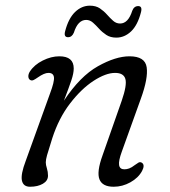

<svg xmlns="http://www.w3.org/2000/svg" viewBox="-20 -666 614 694"><path d="M89 -377Q83 -380.5 82.5 -389.2Q82 -398 88 -407.5Q104 -432 134.5 -447.2Q165 -462.5 194.5 -462.5Q246.5 -462.5 246.5 -418.5Q246.5 -401 238 -375.8Q229.5 -350.5 211 -302Q269.5 -390.5 333.8 -426.5Q398 -462.5 448 -462.5Q504.5 -462.5 510.2 -422.8Q516 -383 489 -309L420.5 -118.5Q408 -84.5 410.5 -69.2Q413 -54 429.5 -54Q438 -54 447 -57.2Q456 -60.5 467.5 -69.5Q475 -75 480.5 -78.2Q486 -81.5 492.5 -78Q505 -70 493.5 -48Q480 -23 451.2 -7Q422.5 9 391 9Q350 9 339.5 -17.8Q329 -44.5 350.5 -104L420 -302Q439.5 -358.5 433.2 -380.5Q427 -402.5 396 -402.5Q362.5 -402.5 318.2 -373.8Q274 -345 233.2 -292Q192.5 -239 169 -166.5Q154.5 -121 150 -104.8Q145.5 -88.5 145.5 -79Q145.5 -70 149.5 -57.5Q153.5 -45 153.5 -31Q153.5 -12.5 135 -1.8Q116.5 9 88.5 9Q64 9 59.2 -13.5Q54.5 -36 73 -84.5L161 -328.5Q177 -371 175 -386.8Q173 -402.5 155 -402.5Q140 -402.5 116.5 -386Q108 -380 101.5 -376.8Q95 -373.5 89 -377ZM400.5 -530Q379 -530 364.2 -539.8Q349.5 -549.5 338.2 -562Q327 -574.5 316 -584.2Q305 -594 291.5 -594Q261.5 -594 247 -548Q240 -531.5 226 -531.5Q209.5 -531.5 215.5 -553.5Q227.5 -599.5 251.2 -622.5Q275 -645.5 305 -645.5Q326.5 -645.5 341 -635.8Q355.5 -626 366.8 -613.2Q378 -600.5 389 -590.8Q400 -581 414 -581Q443.5 -581 458 -627Q464.5 -644 479.5 -644Q495.5 -644 489.5 -621.5Q477.5 -575 453.8 -552.5Q430 -530 400.5 -530Z"/></svg>

Font: Fraunces 9pt S100 Light
Style: Italic
Weight: 300
Italic angle: -16°
Version: Version 1.000; ttfautohint (v1.8.3)